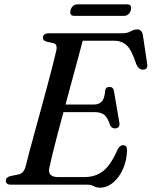

<svg xmlns="http://www.w3.org/2000/svg" viewBox="-20 -854 702 888"><path d="M382 0H30.5Q17.5 0 12.2 -5.2Q7 -10.5 7 -18.5Q7 -34 27.5 -39.5L61.5 -46.5Q76 -49 84.2 -57Q92.5 -65 98 -82Q102 -100 112.5 -139.2Q123 -178.5 137.2 -230.8Q151.5 -283 167.2 -340.2Q183 -397.5 197.5 -451.8Q212 -506 223.2 -549.5Q234.5 -593 239.5 -616.5Q248 -649.5 227 -654.5L196.5 -661Q178.5 -666 178.5 -679Q178.5 -700 206.5 -700H543.5Q568.5 -700 584.2 -709Q600 -718 614 -718Q635.5 -718 640.5 -693.5L660.5 -560Q666 -534 643.5 -532Q622 -530 610 -558Q589 -623 566 -644.2Q543 -665.5 508.5 -665.5H362.5Q354.5 -635 341.8 -587.8Q329 -540.5 313.8 -484.5Q298.5 -428.5 283 -370.5H414.5Q437 -370.5 450.5 -384.2Q464 -398 466.5 -437Q470.5 -452 485.5 -452Q504.5 -452 507 -433L532 -287Q534.5 -273 528.5 -266.8Q522.5 -260.5 513 -260Q497 -259.5 489 -275.5Q477.5 -311 461.8 -323.2Q446 -335.5 417 -335.5H273.5Q258 -278.5 244.5 -226.8Q231 -175 221.5 -136.2Q212 -97.5 208.5 -79Q198 -35 249.5 -35H369.5Q422 -35 457.8 -63.5Q493.5 -92 524 -163Q534 -182.5 549 -182.5Q568 -182.5 567.5 -159Q566.5 -112.5 549.2 -73.2Q532 -34 503.8 -10Q475.5 14 442.5 14Q427 14 414 7Q401 0 382 0ZM306.5 -807Q314 -834 340 -834H566.5Q592 -834 585 -807Q577.5 -780.5 551.5 -780.5H325Q299.5 -780.5 306.5 -807Z"/></svg>

Font: Fraunces 9pt
Style: Italic
Weight: 400
Italic angle: -16°
Version: Version 1.000;[b76b70a41]